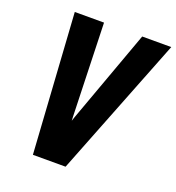

<svg xmlns="http://www.w3.org/2000/svg" viewBox="-133 -842 873 950"><g transform="rotate(20 303.5 -367.5)"><path d="M146 0H318L607 -735H454L276 -245Q273 -234 269 -224Q269 -234 268 -245L253 -735H99Z"/></g></svg>

Font: Iosevka Sparkle Heavy
Style: Italic
Weight: 900
Italic angle: -9°
Designer: Belleve Invis
Foundry: Belleve Invis
Version: Version 4.5.0; ttfautohint (v1.8.3)